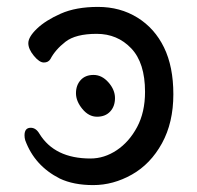

<svg xmlns="http://www.w3.org/2000/svg" viewBox="-20 -512 570 556"><path d="M250 24Q193 24 153 5Q80 -32 53 -106Q51 -113 51 -120Q51 -142 69 -142Q84 -142 94 -125Q138 -53 242 -53Q282 -53 318 -77Q354 -101 377 -144Q400 -187 400 -246Q400 -330 360 -372Q320 -414 260 -414Q199 -414 169.5 -391Q140 -368 126 -341Q120 -331 107 -331Q94 -331 78 -350.5Q62 -370 62 -387Q62 -405 87 -429Q112 -453 156 -472.5Q200 -492 264 -492Q328 -492 378 -461Q428 -430 455 -374.5Q482 -319 482 -239Q482 -157 449 -97Q416 -37 362 -6.5Q308 24 250 24ZM299 -189Q285 -174 261 -174Q237 -174 218.5 -196.5Q200 -219 200 -242Q200 -265 213.5 -280Q227 -295 251 -295Q275 -295 294 -273.5Q313 -252 313 -228Q313 -204 299 -189Z"/></svg>

Font: LXGW WenKai Lite
Style: Bold
Weight: 700
Designer: LXGW / Fontworks Inc.
Foundry: LXGW / Fontworks Inc.
Version: Version 1.330;April 28, 2024